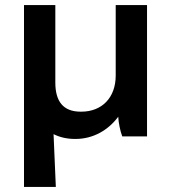

<svg xmlns="http://www.w3.org/2000/svg" viewBox="-20 -540 676 760"><path d="M277 10H279C348 10 408 -24 448 -78C449 -55 456 -20 464 0H562V-520H438V-241C438 -153 383 -98 302 -98H299C230 -98 199 -139 199 -213V-520H75V200H201L192 -9C216 3 244 10 277 10Z"/></svg>

Font: Fixel Display SemiBold
Style: Regular
Weight: 600
Designer: AlfaBravo + MacPaw
Foundry: Kyrylo Tkachov, Marchela Mozhyna, Serhii Makarenko, Maria Weinstein, Zakhar Kryvoshyya
Version: Version 1.211